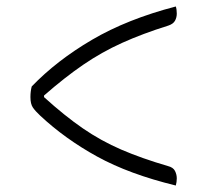

<svg xmlns="http://www.w3.org/2000/svg" viewBox="-20 -596 640 593"><path d="M78 -329Q155 -409 264 -473Q373 -537 523 -576Q526 -567 526 -554Q526 -542 520.5 -532Q515 -522 500 -517Q420 -492 357 -463.5Q294 -435 237 -396Q180 -357 116 -301V-296Q180 -238 236 -199.5Q292 -161 354.5 -134Q417 -107 499 -83Q515 -79 520.5 -68Q526 -57 526 -45Q526 -34 523 -23Q379 -58 280 -112.5Q181 -167 104 -239Q89 -253 81.5 -264Q74 -275 74 -296Q74 -314 78 -329Z"/></svg>

Font: Recursive Mn Csl St Lt
Style: Regular
Weight: 300
Monospace: yes
Version: Version 1.079;hotconv 1.0.112;makeotfexe 2.5.65598; ttfautoh